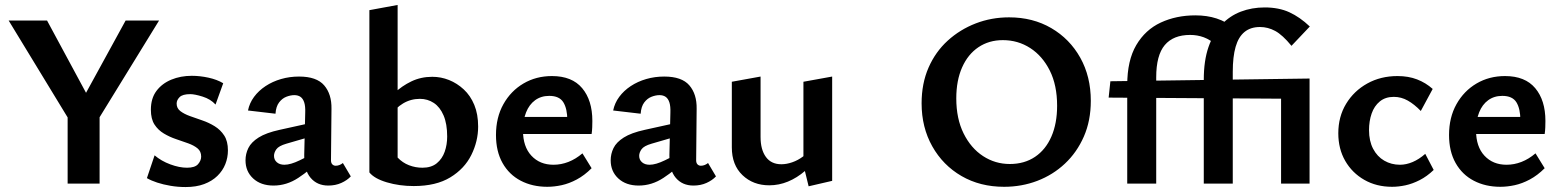

<svg xmlns="http://www.w3.org/2000/svg" viewBox="-20 -741 6296 775"><path d="M278 -226 15 -658H170L362 -302ZM253 0V-300H382V0ZM360 -232 292 -302 487 -658H622Z M729 14Q698 14 668.5 9Q639 4 614.5 -4Q590 -12 573 -22L604 -114Q631 -91 667.5 -77.5Q704 -64 735 -64Q767 -64 779.5 -78.5Q792 -93 792 -109Q792 -130 777.5 -142Q763 -154 739.5 -162.5Q716 -171 690.5 -179.5Q665 -188 641.5 -202Q618 -216 603.5 -238.5Q589 -261 589 -298Q589 -344 611.5 -374Q634 -404 671.5 -419.5Q709 -435 754 -435Q787 -435 821.5 -427.5Q856 -420 881 -405L850 -319Q830 -341 798 -351Q766 -361 748 -361Q717 -361 705 -349Q693 -337 693 -323Q693 -304 708 -292.5Q723 -281 746.5 -272.5Q770 -264 796.5 -255Q823 -246 846.5 -231.5Q870 -217 885 -194Q900 -171 900 -134Q900 -105 889.5 -78.5Q879 -52 857.5 -31Q836 -10 804 2Q772 14 729 14Z M1305 8Q1260 8 1233.5 -23.5Q1207 -55 1208 -116L1212 -286Q1213 -312 1208 -327.5Q1203 -343 1193 -350Q1183 -357 1168 -357Q1153 -357 1136 -350.5Q1119 -344 1106.5 -327.5Q1094 -311 1092 -282L981 -295Q987 -325 1005.5 -350Q1024 -375 1052 -393.5Q1080 -412 1114.5 -422Q1149 -432 1187 -432Q1258 -432 1288.5 -396.5Q1319 -361 1318 -302L1316 -94Q1316 -83 1321.5 -77.5Q1327 -72 1335 -72Q1343 -72 1350.5 -75Q1358 -78 1364 -83L1396 -29Q1381 -13 1357.5 -2.5Q1334 8 1305 8ZM1084 8Q1033 8 1002 -20.5Q971 -49 971 -94Q971 -120 982.5 -143.5Q994 -167 1024 -186Q1054 -205 1109 -217L1272 -253L1277 -202L1136 -161Q1105 -152 1095.5 -138.5Q1086 -125 1086 -112Q1086 -96 1097.5 -86Q1109 -76 1128 -76Q1153 -76 1190 -94Q1227 -112 1273 -136L1275 -97Q1231 -54 1184 -23Q1137 8 1084 8Z M1650 10Q1592 10 1541.5 -5Q1491 -20 1471 -45L1585 -105Q1605 -84 1631 -74Q1657 -64 1685 -64Q1721 -64 1743 -82Q1765 -100 1775 -128.5Q1785 -157 1785 -190Q1785 -241 1770.5 -275Q1756 -309 1731 -325.5Q1706 -342 1675 -342Q1638 -342 1607 -323.5Q1576 -305 1555 -272L1518 -302Q1541 -336 1571.5 -365Q1602 -394 1640.5 -412.5Q1679 -431 1725 -431Q1760 -431 1792.5 -418Q1825 -405 1852 -380Q1879 -355 1894.5 -317.5Q1910 -280 1910 -230Q1910 -171 1882.5 -115.5Q1855 -60 1797.5 -25Q1740 10 1650 10ZM1471 -45V-700L1585 -721V-105Z M2189 13Q2129 13 2082 -11.5Q2035 -36 2008.5 -83Q1982 -130 1982 -196Q1982 -267 2012 -320.5Q2042 -374 2093 -404Q2144 -434 2208 -434Q2289 -434 2330 -385Q2371 -336 2371 -253Q2371 -242 2370.5 -227.5Q2370 -213 2368 -200H2270V-255Q2270 -302 2254 -328Q2238 -354 2197 -354Q2164 -354 2140 -336.5Q2116 -319 2103.5 -287.5Q2091 -256 2091 -214Q2091 -149 2125 -112.5Q2159 -76 2214 -76Q2245 -76 2274.5 -87.5Q2304 -99 2331 -122L2368 -62Q2339 -33 2308 -16.5Q2277 0 2247 6.5Q2217 13 2189 13ZM2038 -200 2051 -269H2355V-200Z M2779 8Q2734 8 2707.5 -23.5Q2681 -55 2682 -116L2686 -286Q2687 -312 2682 -327.5Q2677 -343 2667 -350Q2657 -357 2642 -357Q2627 -357 2610 -350.5Q2593 -344 2580.5 -327.5Q2568 -311 2566 -282L2455 -295Q2461 -325 2479.5 -350Q2498 -375 2526 -393.5Q2554 -412 2588.5 -422Q2623 -432 2661 -432Q2732 -432 2762.5 -396.5Q2793 -361 2792 -302L2790 -94Q2790 -83 2795.5 -77.5Q2801 -72 2809 -72Q2817 -72 2824.5 -75Q2832 -78 2838 -83L2870 -29Q2855 -13 2831.5 -2.5Q2808 8 2779 8ZM2558 8Q2507 8 2476 -20.5Q2445 -49 2445 -94Q2445 -120 2456.5 -143.5Q2468 -167 2498 -186Q2528 -205 2583 -217L2746 -253L2751 -202L2610 -161Q2579 -152 2569.5 -138.5Q2560 -125 2560 -112Q2560 -96 2571.5 -86Q2583 -76 2602 -76Q2627 -76 2664 -94Q2701 -112 2747 -136L2749 -97Q2705 -54 2658 -23Q2611 8 2558 8Z M3085 7Q3020 7 2977 -34Q2934 -75 2934 -146V-411L3050 -432V-188Q3050 -137 3071.5 -107.5Q3093 -78 3134 -78Q3155 -78 3178 -86Q3201 -94 3221 -109Q3241 -124 3253 -146L3290 -121Q3263 -80 3230 -51.5Q3197 -23 3160.5 -8Q3124 7 3085 7ZM3244 11 3223 -75V-411L3339 -432V-11Z M4033 13Q3936 13 3861 -30.5Q3786 -74 3743 -150.5Q3700 -227 3700 -324Q3700 -404 3728 -468Q3756 -532 3805.5 -577Q3855 -622 3918.5 -646.5Q3982 -671 4053 -671Q4149 -671 4223.5 -627.5Q4298 -584 4340.5 -508Q4383 -432 4383 -334Q4383 -254 4355 -190Q4327 -126 4278.5 -80.5Q4230 -35 4167 -11Q4104 13 4033 13ZM4056 -79Q4115 -79 4158 -108Q4201 -137 4224 -190Q4247 -243 4247 -314Q4247 -397 4217.5 -456Q4188 -515 4138.5 -547Q4089 -579 4028 -579Q3972 -579 3929.5 -550.5Q3887 -522 3863.5 -469Q3840 -416 3840 -344Q3840 -262 3869.5 -202.5Q3899 -143 3948 -111Q3997 -79 4056 -79Z M4839 0V-419Q4839 -496 4858 -551Q4877 -606 4910.5 -641.5Q4944 -677 4988.5 -694Q5033 -711 5085 -711Q5142 -711 5184.5 -691.5Q5227 -672 5267 -634L5193 -556Q5157 -600 5127.5 -616Q5098 -632 5066 -632Q5028 -632 5003.5 -612Q4979 -592 4967.5 -552Q4956 -512 4956 -451V0ZM4530 0V-398Q4530 -497 4566.5 -559Q4603 -621 4665.5 -650Q4728 -679 4805 -679Q4852 -679 4890.5 -666.5Q4929 -654 4972 -623L4897 -554Q4865 -581 4839 -590.5Q4813 -600 4784 -600Q4716 -600 4681.5 -559Q4647 -518 4647 -429V0ZM5249 -342 4455 -347 4462 -413 5266 -424ZM5151 0V-379L5266 -424V0Z M5599 13Q5536 13 5487 -15Q5438 -43 5410 -91.5Q5382 -140 5382 -203Q5382 -270 5413.5 -322Q5445 -374 5499 -404Q5553 -434 5621 -434Q5665 -434 5700 -420.5Q5735 -407 5763 -382L5715 -293Q5689 -320 5662.5 -335Q5636 -350 5606 -350Q5572 -350 5549.5 -331.5Q5527 -313 5516.5 -282.5Q5506 -252 5506 -216Q5506 -172 5522.5 -140.5Q5539 -109 5567.5 -92.5Q5596 -76 5631 -76Q5656 -76 5682 -87Q5708 -98 5733 -120L5767 -55Q5740 -29 5710.5 -14Q5681 1 5653 7Q5625 13 5599 13Z M6036 13Q5976 13 5929 -11.5Q5882 -36 5855.5 -83Q5829 -130 5829 -196Q5829 -267 5859 -320.5Q5889 -374 5940 -404Q5991 -434 6055 -434Q6136 -434 6177 -385Q6218 -336 6218 -253Q6218 -242 6217.5 -227.5Q6217 -213 6215 -200H6117V-255Q6117 -302 6101 -328Q6085 -354 6044 -354Q6011 -354 5987 -336.5Q5963 -319 5950.5 -287.5Q5938 -256 5938 -214Q5938 -149 5972 -112.5Q6006 -76 6061 -76Q6092 -76 6121.5 -87.5Q6151 -99 6178 -122L6215 -62Q6186 -33 6155 -16.5Q6124 0 6094 6.5Q6064 13 6036 13ZM5885 -200 5898 -269H6202V-200Z"/></svg>

Font: Ysabeau Office
Style: Bold
Weight: 700
Designer: Christian Thalmann (Catharsis Fonts)
Version: Version 2.001;gftools[0.9.30]; featfreeze: tnum,lnum,ss02